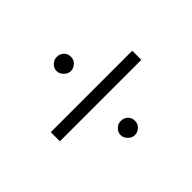

<svg xmlns="http://www.w3.org/2000/svg" viewBox="-94 -645 670 670"><g transform="rotate(-45 240.5 -310.0)"><path d="M266 -444C273 -451 276 -459 276 -469C276 -478 273 -486 266 -493C259 -500 250 -503 241 -503C231 -503 223 -500 216 -493C209 -486 205 -478 205 -469C205 -459 209 -451 216 -444C223 -437 231 -433 241 -433C250 -433 259 -437 266 -444ZM442 -287C442 -287 442 -332 442 -332C442 -332 40 -332 40 -332C40 -332 40 -287 40 -287C40 -287 442 -287 442 -287ZM266 -128C273 -135 276 -143 276 -153C276 -162 273 -170 266 -177C259 -184 250 -187 241 -187C231 -187 223 -184 216 -177C209 -170 205 -162 205 -153C205 -143 209 -135 216 -128C223 -121 231 -117 241 -117C250 -117 259 -121 266 -128Z"/></g></svg>

Font: Cinzel Utterance
Style: Regular
Weight: 500
Designer: Natanael Gama
Foundry: ""
Version: ""